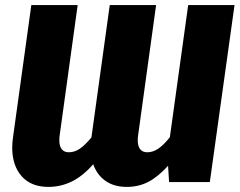

<svg xmlns="http://www.w3.org/2000/svg" viewBox="-20 -715 941 754"><path d="M901 -695 804 0H644L640 -64Q600 -20 562 -0.5Q524 19 478 19Q428 19 394.5 -4.5Q361 -28 346 -70Q306 -24 262.5 -2.5Q219 19 170 19Q102 19 65 -23Q28 -65 28 -135Q28 -154 31 -175L103 -695H285L214 -181Q213 -175 213 -164Q213 -141 222.5 -129Q232 -117 250 -117Q273 -117 293.5 -131Q314 -145 339 -175L411 -695H593L522 -181Q521 -175 521 -163Q521 -141 530.5 -129Q540 -117 558 -117Q581 -117 602 -131.5Q623 -146 647 -176L719 -695Z"/></svg>

Font: Trujillo ExtraBold
Style: Italic
Weight: 800
Italic angle: -8°
Designer: Fira Sans original fonts by bBox Type GmbH, Carrois Corporate GbR, & Edenspiekermann AG / Changes by Cristiano Sobral
Foundry: Fira Sans original fonts by bBox Type GmbH, Carrois Corporate GbR, & Edenspiekermann AG / Changes by Cristiano Sobral
Version: Version 4.301;July 28, 2020;FontCreator 13.0.0.2655 64-bit